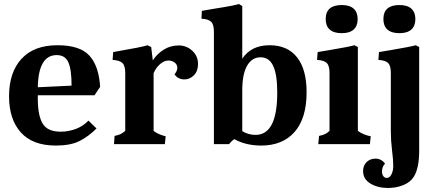

<svg xmlns="http://www.w3.org/2000/svg" viewBox="-20 -717 2175 955"><path d="M25 -238Q25 -357 87 -424.5Q149 -492 266 -492Q378 -492 425 -440Q472 -388 478 -285L450 -243H168V-227Q168 -143 192 -102.5Q216 -62 282 -62Q320 -62 356.5 -75.5Q393 -89 420 -117L460 -78Q419 -37 374.5 -15Q330 7 258 7Q142 7 83.5 -58.5Q25 -124 25 -238ZM262 -443Q171 -443 168 -283L336 -291Q336 -371 320 -407Q304 -443 262 -443Z M603 -66V-354Q603 -390 589 -403.5Q575 -417 540 -419L543 -458L576 -464Q682 -482 714 -492L732 -483L740 -417Q763 -451 796 -471Q829 -491 869 -491Q908 -491 936.5 -464.5Q965 -438 965 -399Q965 -363 944.5 -342.5Q924 -322 897 -322Q866 -322 848 -347Q862 -364 862 -380Q862 -396 848.5 -406Q835 -416 818 -416Q797 -416 776.5 -398.5Q756 -381 744 -353V-66Q767 -48 804 -39L800 0H547L550 -41Q569 -45 579.5 -50Q590 -55 603 -66Z M1145 -25Q1131 -15 1119 0H1044V-558Q1044 -595 1030.5 -608.5Q1017 -622 982 -624L984 -663L1036 -672Q1048 -674 1097 -682Q1146 -690 1168 -697L1185 -687V-425Q1229 -492 1321 -492Q1410 -492 1457.5 -432Q1505 -372 1505 -258Q1505 -129 1445.5 -61Q1386 7 1279 7Q1203 7 1145 -25ZM1359 -256Q1359 -346 1339 -389Q1319 -432 1276 -432Q1233 -432 1209 -390Q1185 -348 1185 -268V-65Q1196 -57 1214 -51.5Q1232 -46 1251 -46Q1359 -46 1359 -256Z M1619 -66V-354Q1619 -390 1605.5 -403.5Q1592 -417 1557 -419L1560 -458Q1575 -461 1614 -467Q1721 -485 1743 -492L1760 -483V-66Q1785 -47 1824 -39L1820 0H1563L1567 -41Q1586 -45 1596.5 -50Q1607 -55 1619 -66ZM1600 -622Q1600 -692 1680 -692Q1719 -692 1739 -674Q1759 -656 1759 -622Q1759 -588 1739 -570Q1719 -552 1680 -552Q1640 -552 1620 -570Q1600 -588 1600 -622Z M1786 134Q1786 106 1803.5 89Q1821 72 1849 72Q1862 72 1874.5 78.5Q1887 85 1895 97Q1880 112 1880 137Q1880 150 1886.5 159Q1893 168 1904 168Q1918 168 1927 150.5Q1936 133 1936 108Q1936 77 1930 31Q1924 -19 1924 -62V-354Q1924 -390 1910.5 -403.5Q1897 -417 1862 -419L1865 -458Q1880 -461 1919 -467Q2026 -485 2048 -492L2065 -483V33Q2065 118 2039 161Q2022 189 1986.5 203.5Q1951 218 1910 218Q1859 218 1822.5 196Q1786 174 1786 134ZM1887 -622Q1887 -692 1967 -692Q2006 -692 2026 -674Q2046 -656 2046 -622Q2046 -588 2026 -570Q2006 -552 1967 -552Q1927 -552 1907 -570Q1887 -588 1887 -622Z"/></svg>

Font: Caladea
Style: Bold
Weight: 700
Designer: Carolina Giovagnoli and Andres Torresi
Foundry: Carolina Giovagnoli & Andres Torresi
Version: Version 1.001